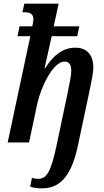

<svg xmlns="http://www.w3.org/2000/svg" viewBox="-20 -780 568 1051"><path d="M209 251C295 251 367 203 406 19L472 -292C482 -342 491 -385 491 -410C491 -468 465 -519 392 -519C326 -519 271 -478 228 -407H224L263 -582H403L414 -636H274L301 -760H113L103 -713H114C143 -713 163 -704 163 -675C163 -665 161 -655 157 -636H87L76 -582H146L22 0H139L183 -207C203 -304 271 -443 333 -443C363 -443 370 -421 370 -391C370 -368 360 -318 350 -270L289 19C260 154 238 199 189 199C177 199 164 197 155 193L145 242C164 248 185 251 209 251Z"/></svg>

Font: Noto Serif Condensed SemiBold
Style: Italic
Weight: 600
Width: 3
Italic angle: -12°
Designer: Monotype Design Team
Foundry: Monotype Imaging Inc.
Version: Version 2.014